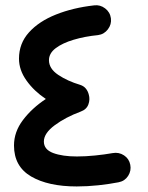

<svg xmlns="http://www.w3.org/2000/svg" viewBox="-20 -646 551 716"><path d="M393.6 -577.6Q396.5 -555.2 382.3 -536.6Q368.2 -518.1 345.7 -515.1Q296.4 -510.3 254.6 -497.8Q212.9 -485.4 187.7 -466.3Q162.6 -447.3 162.6 -421.4Q162.6 -390.1 197 -366.9Q231.4 -343.8 278.8 -329.6Q292.5 -325.2 300.3 -315.4Q308.1 -305.7 311 -293.5Q316.4 -275.4 309.6 -256.6Q302.7 -237.8 281.2 -230Q224.6 -209 184.1 -179Q143.6 -148.9 143.6 -118.2Q143.6 -88.4 178.2 -75.4Q212.9 -62.5 266.6 -62.5Q299.8 -62.5 335.2 -66.2Q370.6 -69.8 400.9 -75.2Q423.3 -79.1 442.4 -66.7Q461.4 -54.2 465.8 -31.7Q470.2 -9.3 457.8 10Q445.3 29.3 422.4 33.7Q387.7 40.5 346.9 44.9Q306.2 49.3 266.1 49.3Q159.7 49.3 95.9 12Q32.2 -25.4 32.2 -103.5Q32.2 -154.3 65.7 -198.5Q99.1 -242.7 150.9 -276.9Q106.9 -306.2 78.9 -345.5Q50.8 -384.8 50.8 -427.2Q50.8 -483.9 87.9 -525.1Q125 -566.4 188.7 -591.8Q252.4 -617.2 331.1 -626Q353.5 -628.9 372.1 -614.7Q390.6 -600.6 393.6 -577.6Z"/></svg>

Font: Mikhak-FD SemiBold
Style: Regular
Weight: 600
Designer: Amin Abedi
Version: Version 3.2